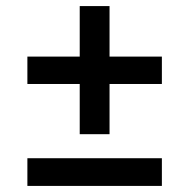

<svg xmlns="http://www.w3.org/2000/svg" viewBox="-20 -611 622 631"><path d="M70 0V-91H512V0ZM242 -170V-335H70V-425H242V-591H340V-425H512V-335H340V-170Z"/></svg>

Font: Gantari SemiBold
Style: Regular
Weight: 600
Designer: Anugrah Pasau
Foundry: Lafontype
Version: Version 1.000; ttfautohint (v1.8.4)